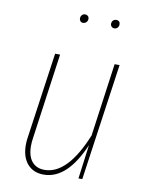

<svg xmlns="http://www.w3.org/2000/svg" viewBox="-82 -770 637 839"><g transform="rotate(10 236.5 -350.5)"><path d="M71 -105Q71 -122 74 -140L128 -519H150L97 -140Q94 -121 94 -104Q94 -59 114 -35Q134 -11 170 -11Q272 -11 347 -195L392 -519H414L340 0H323L343 -151Q274 10 170 10Q124 10 97.5 -20.5Q71 -51 71 -105ZM208 -690Q208 -699 213.5 -705Q219 -711 228 -711Q235 -711 240 -706.5Q245 -702 245 -694Q245 -685 239 -679Q233 -673 224 -673Q217 -673 212.5 -678Q208 -683 208 -690ZM346 -690Q346 -699 351.5 -705Q357 -711 367 -711Q374 -711 378.5 -706.5Q383 -702 383 -694Q383 -685 377.5 -679Q372 -673 363 -673Q356 -673 351 -678Q346 -683 346 -690Z"/></g></svg>

Font: Fira Sans Extra Condensed Thin
Style: Italic
Weight: 250
Width: 3
Italic angle: -8°
Designer: Carrois Corporate & Edenspiekermann AG
Foundry: Carrois Corporate GbR & Edenspiekermann AG
Version: Version 4.203